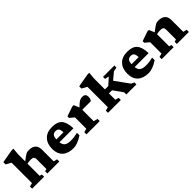

<svg xmlns="http://www.w3.org/2000/svg" viewBox="294 -2086 3441 3441"><g transform="rotate(-45 2014.0 -366.0)"><path d="M333.5 0H30V-55.5L99 -73V-589.5Q89 -595 59.5 -611.2Q30 -627.5 1 -644.5V-701L253 -745H300L288 -612V-433Q333.5 -468.5 361.8 -488.5Q390 -508.5 408 -517.8Q426 -527 441.2 -529.2Q456.5 -531.5 476 -531.5Q564.5 -531.5 607 -490.2Q649.5 -449 649.5 -372V-73L719 -55.5V0H415V-55.5L460.5 -68.5V-319.5Q460.5 -354 443 -370.2Q425.5 -386.5 379.5 -386.5Q337 -386.5 288 -375.5V-68.5L333.5 -55.5Z M1064.5 -531.5Q1195.5 -531.5 1255 -463.2Q1314.5 -395 1319.5 -242H964.5Q973.5 -172 1012.5 -145Q1051.5 -118 1131 -118Q1183 -118 1225.2 -124.5Q1267.5 -131 1306.5 -140.5V-76.5Q1232.5 -28.5 1174.8 -7.8Q1117 13 1070.5 13Q936 13 861.8 -54.2Q787.5 -121.5 787.5 -251Q787.5 -380.5 859.5 -456Q931.5 -531.5 1064.5 -531.5ZM1055 -434Q1011 -434 988 -408.8Q965 -383.5 962 -317.5H1142Q1139.5 -388.5 1117.8 -411.2Q1096 -434 1055 -434Z M1833 -529.5Q1872.5 -529.5 1891.5 -508.5Q1910.5 -487.5 1910.5 -452.5Q1910.5 -414 1898.2 -389Q1886 -364 1875 -364Q1827 -364 1783.8 -365Q1740.5 -366 1693.5 -366Q1675.5 -366 1665.5 -364.5V-75L1743 -55.5V0H1407.5V-55.5L1476.5 -73V-360.5Q1467 -369 1444.8 -387Q1422.5 -405 1395 -428.5V-469.5L1579 -532.5H1615.5L1659 -429Q1703 -473 1731.5 -494.5Q1760 -516 1783 -522.8Q1806 -529.5 1833 -529.5Z M2211 -73 2278 -55.5V0H1953V-55.5L2022 -73V-589.5Q2012 -595 1982.5 -611.2Q1953 -627.5 1924 -644.5V-701L2176 -745H2223L2211 -612V-335.5H2296L2423.5 -451L2345 -467V-518.5H2633.5V-467L2554 -451L2424 -342L2616 -76.5L2672.5 -50V0H2417.5V-50L2417 -55.5L2290 -234.5H2211Z M2970 -531.5Q3101 -531.5 3160.5 -463.2Q3220 -395 3225 -242H2870Q2879 -172 2918 -145Q2957 -118 3036.5 -118Q3088.5 -118 3130.8 -124.5Q3173 -131 3212 -140.5V-76.5Q3138 -28.5 3080.2 -7.8Q3022.5 13 2976 13Q2841.5 13 2767.2 -54.2Q2693 -121.5 2693 -251Q2693 -380.5 2765 -456Q2837 -531.5 2970 -531.5ZM2960.5 -434Q2916.5 -434 2893.5 -408.8Q2870.5 -383.5 2867.5 -317.5H3047.5Q3045 -388.5 3023.2 -411.2Q3001.5 -434 2960.5 -434Z M3698 -55.5 3744 -68.5V-319.5Q3744 -354 3726.2 -370.2Q3708.5 -386.5 3663 -386.5Q3620.5 -386.5 3571 -375.5V-68.5L3616.5 -55.5V0H3313V-55.5L3382 -73V-360.5Q3374 -367.5 3354.2 -383.8Q3334.5 -400 3300.5 -428.5V-469.5L3484.5 -532.5H3521L3565 -428Q3613 -465.5 3642.2 -486.5Q3671.5 -507.5 3690 -517.2Q3708.5 -527 3724 -529.2Q3739.5 -531.5 3759.5 -531.5Q3848 -531.5 3890.5 -490.2Q3933 -449 3933 -372V-73L4002.5 -55.5V0H3698Z"/></g></svg>

Font: Newsreader 6pt
Style: Bold
Weight: 700
Designer: Hugues Gentile
Foundry: Production Type
Version: Version 1.003; ttfautohint (v1.8.3)